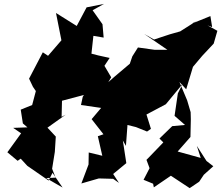

<svg xmlns="http://www.w3.org/2000/svg" viewBox="-20 -942 1142 991"><path d="M769 0 774 25 862 -35 959 29 1008 -4 1032 -40 1081 -84 1046 -111 996 -189 1016 -127 897 -160 963 -235 965 -327 964 -363 946 -424 906 -519 941 -481 976 -597 1024 -654 1083 -717 1102 -783 1051 -811 1075 -802 1066 -859 972 -821 998 -836 910 -780 857 -765 775 -738 724 -767 844 -685H778L692 -697L663 -651L650 -613L572 -547L539 -518L554 -543L501 -633L495 -566L546 -643L487 -656L452 -665L462 -757L515 -748L509 -817L458 -889L517 -922L427 -904L376 -808L269 -875L297 -734L228 -654L201 -672L130 -536L150 -494L165 -472L146 -400L87 -376L98 -305L164 -248L187 -287L48 -282L89 -254L18 -156L71 -112L87 -123L121 -86L231 -10L251 -50L303 26L218 -23L267 -25L249 -71L263 -158L268 -237L225 -283L319 -350L298 -339L300 -422L421 -454L429 -478L407 -442L398 -400L502 -385L453 -327L514 -249L485 -239L508 -138L438 -155L437 -93L400 5L490 -21L564 -19L594 2L564 -44L632 -100L614 -217L630 -189L638 -297L682 -286L739 -263L759 -277L736 -351L836 -404L922 -508L898 -460L881 -344L935 -297L869 -291L803 -227L823 -207L746 -127L736 -117L752 -74L721 -14L777 9Z"/></svg>

Font: Hussar Lance
Style: Italic
Weight: 700
Foundry: Cannot Into Space Fonts, PlusOne Fonts
Version: Version 2.27